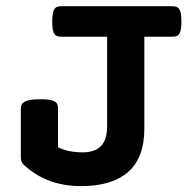

<svg xmlns="http://www.w3.org/2000/svg" viewBox="-20 -600 640 630"><path d="M182.1 -479.5Q173.8 -479.5 168 -481.4Q162.1 -483.4 158.4 -488.8Q154.8 -494.1 153.1 -503.9Q151.4 -513.7 151.4 -529.3Q151.4 -544.9 153.1 -554.7Q154.8 -564.5 158.4 -570.1Q162.1 -575.7 168 -577.6Q173.8 -579.6 182.1 -579.6H544.4Q552.7 -579.6 558.6 -577.6Q564.5 -575.7 568.1 -570.1Q571.8 -564.5 573.5 -554.7Q575.2 -544.9 575.2 -529.3Q575.2 -513.7 573.5 -503.9Q571.8 -494.1 568.1 -488.8Q564.5 -483.4 558.6 -481.4Q552.7 -479.5 544.4 -479.5H453.6V-177.2Q453.6 -82.5 400.6 -35.9Q347.7 10.7 246.1 10.7Q131.3 10.7 56.2 -61Q48.3 -68.8 48.3 -85.4V-243.7Q48.3 -260.3 63 -267.3Q77.6 -274.4 112.8 -274.4Q130.4 -274.4 141.4 -272.7Q152.3 -271 158.9 -267.3Q165.5 -263.7 168 -257.8Q170.4 -252 170.4 -243.7V-116.7Q204.1 -100.1 251.5 -100.1Q291 -100.1 311.3 -120.8Q331.5 -141.6 331.5 -187V-479.5Z"/></svg>

Font: Courier Prime
Style: Bold
Weight: 700
Monospace: yes
Designer: Alan Dague-Greene
Foundry: Quote-Unquote Apps
Version: Version 1.202